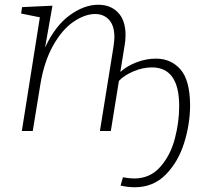

<svg xmlns="http://www.w3.org/2000/svg" viewBox="-20 -552 881 809"><path d="M781 -110Q781 -30 756 50Q731 130 678.5 183.5Q626 237 548 237Q519 237 488 230L498 195Q525 200 545 200Q612 200 655 151.5Q698 103 716.5 33Q735 -37 735 -105Q735 -268 620 -268Q581 -268 541.5 -251Q502 -234 481 -211L447 0H401L458 -354Q462 -384 462 -395Q462 -444 439.5 -468.5Q417 -493 381 -493Q338 -493 290 -460.5Q242 -428 204 -360.5Q166 -293 150 -196L118 0H72L148 -479L69 -495L73 -522L201 -528L170 -352Q213 -444 274 -488Q335 -532 394 -532Q446 -532 477.5 -499Q509 -466 509 -404Q509 -381 505 -360L487 -249Q515 -274 555.5 -289.5Q596 -305 637 -305Q700 -305 740 -260Q780 -215 781 -110Z"/></svg>

Font: Bitter Pro Light
Style: Italic
Weight: 300
Italic angle: -9°
Designer: Sol Matas, and Bitter project Authors
Foundry: Sol Matas
Version: Version 1.010